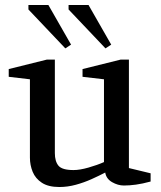

<svg xmlns="http://www.w3.org/2000/svg" viewBox="-20 -740 644 770"><path d="M218 10Q174 10 148 -7Q122 -24 111 -51Q100 -78 100 -108V-422L15 -432V-463L168 -501H200V-126Q200 -93 214.5 -75.5Q229 -58 275 -58Q300 -58 335 -68Q370 -78 397 -90V-422L311 -432V-463L464 -501H497V-66L584 -45V-12Q551 -3 525 0.5Q499 4 477 4Q453 4 429.5 -9.5Q406 -23 402 -48Q377 -35 347 -21.5Q317 -8 284 1Q251 10 218 10ZM403 -546 255 -702V-720H335L426 -561ZM242 -546 94 -702V-720H174L265 -561Z"/></svg>

Font: Manuale Medium
Style: Regular
Weight: 500
Designer: Eduardo Tunni / Pablo Cosgaya
Foundry: Eduardo Tunni / Pablo Cosgaya
Version: Version 1.002